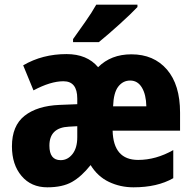

<svg xmlns="http://www.w3.org/2000/svg" viewBox="-20 -790 824 820"><path d="M541 -558Q454 -558 399 -503Q352 -559 264 -559Q161 -559 79 -511L123 -404Q196 -443 251 -443Q310 -443 310 -369V-345L234 -342Q139 -338 85 -295.5Q31 -253 31 -165Q31 -87 72 -38.5Q113 10 182 10Q247 10 287.5 -13Q328 -36 367 -85Q397 -36 445.5 -13Q494 10 550 10Q652 10 720 -29V-149Q646 -107 570 -107Q464 -107 461 -232H749V-309Q749 -428 693 -493Q637 -558 541 -558ZM536 -446Q568 -446 586 -416Q604 -386 605 -336H463Q465 -394 485 -420Q505 -446 536 -446ZM310 -251V-204Q310 -158 289.5 -132Q269 -106 239 -106Q191 -106 191 -168Q191 -245 274 -249ZM567 -770H391Q372 -736 344 -696.5Q316 -657 292 -623V-610H402Q439 -640 490 -686Q541 -732 567 -760Z"/></svg>

Font: Noto Sans Display SemiCondensed Extra
Style: Regular
Weight: 800
Width: 4
Designer: Monotype Design Team
Foundry: Monotype Imaging Inc.
Version: Version 1.900